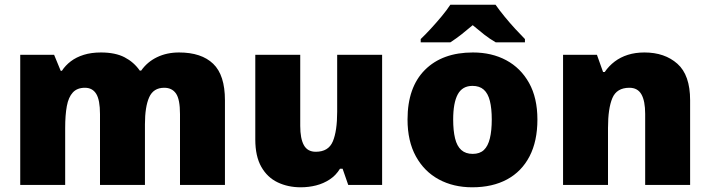

<svg xmlns="http://www.w3.org/2000/svg" viewBox="-20 -786 3017 816"><path d="M66 0V-553H210L238 -485H243Q258 -508 281 -525.5Q304 -543 336 -553Q368 -563 409 -563Q470 -563 509.5 -542.5Q549 -522 574 -486H580Q606 -523 647.5 -543Q689 -563 741 -563Q836 -563 886 -515Q936 -467 936 -360V0H745V-301Q745 -364 728 -388.5Q711 -413 678 -413Q632 -413 614 -372.5Q596 -332 596 -258V0H405V-301Q405 -361 389 -387Q373 -413 341 -413Q308 -413 289.5 -393Q271 -373 264 -335Q257 -297 257 -242V0Z M1258 10Q1204 10 1160 -11Q1116 -32 1090.5 -77Q1065 -122 1065 -193V-553H1256V-251Q1256 -197 1271.5 -169Q1287 -141 1322 -141Q1376 -141 1394.5 -185Q1413 -229 1413 -311V-553H1604V0H1460L1436 -69H1425Q1408 -41 1381.5 -23.5Q1355 -6 1323.5 2Q1292 10 1258 10Z M1987 10Q1907 10 1845 -23.5Q1783 -57 1747.5 -121.5Q1712 -186 1712 -278Q1712 -415 1786 -489Q1860 -563 1990 -563Q2070 -563 2131.5 -530Q2193 -497 2228.5 -433.5Q2264 -370 2264 -278Q2264 -186 2230.5 -121.5Q2197 -57 2135 -23.5Q2073 10 1987 10ZM1989 -132Q2019 -132 2036.5 -148.5Q2054 -165 2062 -198Q2070 -231 2070 -278Q2070 -325 2062 -357Q2054 -389 2036 -405Q2018 -421 1988 -421Q1945 -421 1925.5 -385Q1906 -349 1906 -278Q1906 -231 1914 -198Q1922 -165 1940.5 -148.5Q1959 -132 1989 -132ZM2086 -766Q2102 -743 2124.5 -715.5Q2147 -688 2170.5 -662.5Q2194 -637 2211 -620V-606H2087Q2061 -621 2038 -639Q2015 -657 1989 -679Q1963 -657 1941.5 -640Q1920 -623 1894 -606H1768V-620Q1787 -638 1810.5 -663.5Q1834 -689 1856.5 -716Q1879 -743 1894 -766Z M2373 0V-553H2517L2543 -480H2550Q2568 -506 2592.5 -524.5Q2617 -543 2648.5 -553Q2680 -563 2719 -563Q2805 -563 2859 -515Q2913 -467 2913 -360V0H2722V-302Q2722 -357 2706 -385Q2690 -413 2655 -413Q2601 -413 2582.5 -369Q2564 -325 2564 -242V0Z"/></svg>

Font: Noto Sans Symbols Black
Style: Regular
Weight: 900
Version: Version 2.002